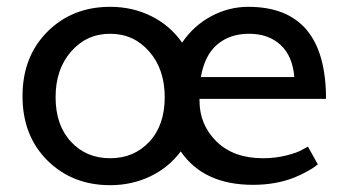

<svg xmlns="http://www.w3.org/2000/svg" viewBox="-20 -532 1016 563"><path d="M722 10Q577 10 510 -88Q475 -41 421 -15Q367 11 303 11Q192 11 119 -61.5Q46 -134 46 -250Q46 -366 119 -439Q192 -512 303 -512Q369 -512 424 -484.5Q479 -457 514 -407Q548 -457 599.5 -484.5Q651 -512 708 -512Q936 -512 936 -242H565V-237Q565 -166 615 -117Q665 -68 751 -68Q788 -68 821 -76.5Q854 -85 868 -94L883 -102L912 -50Q909 -48 903.5 -43.5Q898 -39 880 -29Q862 -19 842 -11Q788 10 722 10ZM188 -116.5Q233 -68 303 -68Q373 -68 418 -116.5Q463 -165 463 -247Q463 -329 417.5 -381Q372 -433 303 -433Q234 -433 188.5 -381Q143 -329 143 -247Q143 -165 188 -116.5ZM569 -306H843Q838 -368 802.5 -400.5Q767 -433 710.5 -433Q654 -433 617 -401.5Q580 -370 569 -306Z"/></svg>

Font: Belgrano
Style: Regular
Weight: 400
Version: Version 1.002